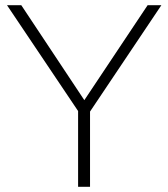

<svg xmlns="http://www.w3.org/2000/svg" viewBox="-20 -720 649 740"><path d="M281 0V-292L7 -700H62L305 -334L549 -700H602L327 -290V0Z"/></svg>

Font: Red Hat Display VF
Style: Regular
Weight: 300
Designer: Pentagram, MCKL
Foundry: Pentagram, MCKL
Version: Version 1.023